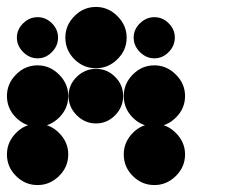

<svg xmlns="http://www.w3.org/2000/svg" viewBox="-24 -524 711 548"><path d="M416.7 -170.8Q451.7 -170.8 477.9 -144.6Q504.2 -118.3 504.2 -83.3Q504.2 -47.5 477.9 -21.7Q451.7 4.2 416.7 4.2Q380.8 4.2 355 -21.7Q329.2 -47.5 329.2 -83.3Q329.2 -118.3 355 -144.6Q380.8 -170.8 416.7 -170.8ZM83.3 -170.8Q118.3 -170.8 144.6 -144.6Q170.8 -118.3 170.8 -83.3Q170.8 -47.5 144.6 -21.7Q118.3 4.2 83.3 4.2Q47.5 4.2 21.7 -21.7Q-4.2 -47.5 -4.2 -83.3Q-4.2 -118.3 21.7 -144.6Q47.5 -170.8 83.3 -170.8ZM416.7 -337.5Q451.7 -337.5 477.9 -311.2Q504.2 -285 504.2 -250Q504.2 -214.2 477.9 -188.3Q451.7 -162.5 416.7 -162.5Q380.8 -162.5 355 -188.3Q329.2 -214.2 329.2 -250Q329.2 -285 355 -311.2Q380.8 -337.5 416.7 -337.5ZM195 -304.6Q218.3 -327.5 250 -327.5Q281.7 -327.5 304.6 -304.6Q327.5 -281.7 327.5 -250Q327.5 -218.3 304.6 -195Q281.7 -171.7 250 -171.7Q218.3 -171.7 195 -195Q171.7 -218.3 171.7 -250Q171.7 -281.7 195 -304.6ZM83.3 -337.5Q118.3 -337.5 144.6 -311.2Q170.8 -285 170.8 -250Q170.8 -214.2 144.6 -188.3Q118.3 -162.5 83.3 -162.5Q47.5 -162.5 21.7 -188.3Q-4.2 -214.2 -4.2 -250Q-4.2 -285 21.7 -311.2Q47.5 -337.5 83.3 -337.5ZM375.4 -457.5Q393.3 -475 416.7 -475Q440 -475 457.5 -457.5Q475 -440 475 -416.7Q475 -393.3 457.5 -375.4Q440 -357.5 416.7 -357.5Q393.3 -357.5 375.4 -375.4Q357.5 -393.3 357.5 -416.7Q357.5 -440 375.4 -457.5ZM250 -504.2Q285 -504.2 311.2 -477.9Q337.5 -451.7 337.5 -416.7Q337.5 -380.8 311.2 -355Q285 -329.2 250 -329.2Q214.2 -329.2 188.3 -355Q162.5 -380.8 162.5 -416.7Q162.5 -451.7 188.3 -477.9Q214.2 -504.2 250 -504.2ZM42.1 -457.5Q60 -475 83.3 -475Q106.7 -475 124.2 -457.5Q141.7 -440 141.7 -416.7Q141.7 -393.3 124.2 -375.4Q106.7 -357.5 83.3 -357.5Q60 -357.5 42.1 -375.4Q24.2 -393.3 24.2 -416.7Q24.2 -440 42.1 -457.5Z"/></svg>

Font: 0xA000-Dots-Mono
Style: Dots-Mono
Weight: 400
Version: Version 0.1